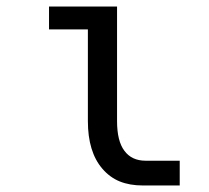

<svg xmlns="http://www.w3.org/2000/svg" viewBox="-20 -567 642 591"><path d="M533.2 3.9V-72.3H428.2Q385.3 -72.3 362.8 -103Q340.3 -132.8 340.3 -194.3V-546.9H130.9V-476.6H250.5V-194.3Q250.5 -99.6 294.9 -47.9Q317.9 -21 348.6 -8.5Q379.4 3.9 419.4 3.9Z"/></svg>

Font: Hack Dev
Style: Regular
Weight: 400
Designer: Christopher Simpkins
Foundry: Christopher Simpkins
Version: Version 2.0315